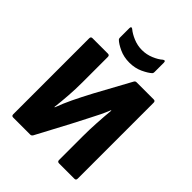

<svg xmlns="http://www.w3.org/2000/svg" viewBox="-238 -991 1121 1121"><g transform="rotate(45 322.0 -430.5)"><path d="M69 0Q56 0 56 -14V-641Q56 -655 69 -655H197Q210 -655 210 -641V-431Q210 -375 206 -320Q202 -265 196 -214H199Q217 -263 240.5 -312Q264 -361 301 -431L418 -645Q423 -655 433 -655H575Q588 -655 588 -641V-14Q588 0 575 0H448Q434 0 434 -14V-211Q434 -264 437.5 -323Q441 -382 446 -434H443Q431 -404 416.5 -374Q402 -344 382 -306Q362 -268 333 -211L226 -10Q220 0 211 0ZM322 -706Q276 -706 238.5 -723.5Q201 -741 184 -758Q180 -762 180 -771V-849Q180 -858 184.5 -860Q189 -862 195 -857Q216 -839 250.5 -824.5Q285 -810 322 -810Q360 -810 394.5 -824.5Q429 -839 449 -857Q456 -862 460.5 -860Q465 -858 465 -849V-771Q465 -762 461 -758Q443 -741 405.5 -723.5Q368 -706 322 -706Z"/></g></svg>

Font: Sofia Sans Semi Condensed Black
Style: Regular
Weight: 900
Designer: Botio Nikoltchev, Ani Petrova
Foundry: lettersoup
Version: Version 4.100; ttfautohint (v1.8.4.7-5d5b)